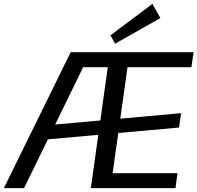

<svg xmlns="http://www.w3.org/2000/svg" viewBox="-50 -969 1017 989"><path d="M314 -700H416L74 0H-30ZM194 -324 883 -386 872 -312 183 -250ZM516 -700H947L936 -623H585L615 -681L522 -19L508 -77H864L854 0H418ZM596 -700 585 -623H370L381 -700ZM776 -876 543 -744 519 -787 735 -949Z"/></svg>

Font: Pathway Extreme 28pt Medium
Style: Italic
Weight: 500
Italic angle: -8°
Designer: Eduardo Rodriguez Tunni
Foundry: Eduardo Rodriguez Tunni
Version: Version 1.001;gftools[0.9.26]